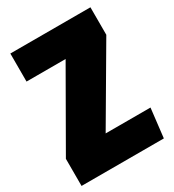

<svg xmlns="http://www.w3.org/2000/svg" viewBox="-170 -793 804 889"><g transform="rotate(-30 232.0 -348.0)"><path d="M452.1 -695.8V-548.8L221.2 -154.8H460.9L442.9 0H2.9V-145L232.9 -545.9H23.9V-695.8Z"/></g></svg>

Font: Fira Sans Compressed Heavy
Style: Regular
Weight: 900
Width: 1
Designer: Carrois Corporate & Edenspiekermann AG
Foundry: Carrois Corporate GbR & Edenspiekermann AG
Version: Version 4.203;PS 004.203;hotconv 1.0.88;makeotf.lib2.5.64775